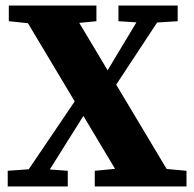

<svg xmlns="http://www.w3.org/2000/svg" viewBox="-20 -677 705 697"><path d="M8 0V-57L105 -64H129L226 -57V0ZM42 0 281 -353 337 -324H320L292 -271L122 0ZM324 0V-57L460 -70H516L657 -57V0ZM377 -332 324 -366H341L369 -419L512 -657H591ZM436 0 43 -657H230L623 0ZM12 -600V-657H330V-600L198 -587H137ZM410 -600V-657H625V-600L530 -594H504Z"/></svg>

Font: Source Serif 4 18pt
Style: Bold
Weight: 700
Designer: Frank Grießhammer
Foundry: Adobe Systems Incorporated
Version: Version 4.004;hotconv 1.0.116;makeotfexe 2.5.65601